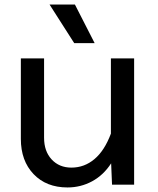

<svg xmlns="http://www.w3.org/2000/svg" viewBox="-20 -804 690 836"><path d="M392.1 -616.2H303.2L195.8 -784.2H306.2ZM171.9 -549.8V-204.1Q171.9 -145.5 204.8 -109.9Q237.8 -74.2 291 -74.2Q347.2 -74.2 391.1 -111.1Q435.1 -147.9 462.9 -222.2V-549.8H564V0H467.8L463.9 -92.8Q430.7 -41.5 381.1 -14.6Q331.5 12.2 273.9 12.2Q181.6 12.2 126.2 -45.9Q70.8 -104 70.8 -199.2V-549.8Z"/></svg>

Font: Azeret Mono
Style: Regular
Weight: 400
Designer: Martin Vácha
Foundry: Displaay
Version: Version 1.002